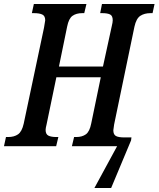

<svg xmlns="http://www.w3.org/2000/svg" viewBox="-38 -734 796 964"><path d="M550 0H323L334 -46H345Q374 -46 393 -59.5Q412 -73 420 -114L468 -346H245L196 -110Q191 -90 191 -82Q191 -60 205 -53Q219 -46 245 -46H255L244 0H-18L-8 -46H3Q33 -46 52.5 -59.5Q72 -73 81 -113L183 -595Q189 -628 189 -632Q189 -654 174.5 -661Q160 -668 132 -668H122L132 -714H396L385 -668H375Q345 -668 326 -654.5Q307 -641 299 -600L258 -400H479L523 -602Q528 -622 528 -632Q528 -655 514.5 -661.5Q501 -668 475 -668H465L474 -714H738L728 -668H718Q687 -668 666.5 -654.5Q646 -641 637 -600L535 -109Q531 -85 531 -80Q531 -59 543.5 -51.5Q556 -44 587 -44H622L620 -29L520 210H436Z"/></svg>

Font: Noto Serif CondSemiBold
Style: Italic
Weight: 600
Width: 3
Italic angle: -12°
Designer: Monotype Design Team
Foundry: Monotype Imaging Inc.
Version: Version 1.001